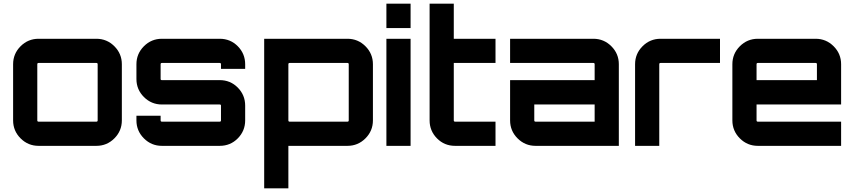

<svg xmlns="http://www.w3.org/2000/svg" viewBox="-20 -790 4628 1040"><path d="M189 -580H502Q559 -580 599.5 -539.5Q640 -499 640 -442V-138Q640 -81 599.5 -40.5Q559 0 502 0H189Q132 0 91.5 -40.5Q51 -81 51 -138V-442Q51 -499 91.5 -539.5Q132 -580 189 -580ZM502 -449H189Q182 -449 182 -442V-138Q182 -131 189 -131H502Q509 -131 509 -138V-442Q509 -449 502 -449Z M1308 -442V-417H1177V-442Q1177 -449 1170 -449H857Q850 -449 850 -442V-362Q850 -356 857 -356H1170Q1228 -356 1268 -315.5Q1308 -275 1308 -218V-138Q1308 -81 1268 -40.5Q1228 0 1170 0H857Q800 0 759.5 -40.5Q719 -81 719 -138V-163H850V-138Q850 -131 857 -131H1170Q1177 -131 1177 -138V-218Q1177 -224 1170 -224H857Q800 -224 759.5 -264.5Q719 -305 719 -362V-442Q719 -499 759.5 -539.5Q800 -580 857 -580H1170Q1228 -580 1268 -539.5Q1308 -499 1308 -442Z M1862 -580Q1919 -580 1959.5 -539.5Q2000 -499 2000 -442V-138Q2000 -81 1959.5 -40.5Q1919 0 1862 0H1542V230H1411V-580ZM1869 -138V-442Q1869 -449 1862 -449H1549Q1542 -449 1542 -442V-138Q1542 -131 1549 -131H1862Q1869 -131 1869 -138Z M2073 0V-580H2204V0ZM2073 -770H2204V-638H2073Z M2664 -449H2438V-138Q2438 -131 2445 -131H2664V0H2445Q2387 0 2347 -40.5Q2307 -81 2307 -138V-770H2438V-580H2664Z M3194 -580Q3251 -580 3291.5 -539.5Q3332 -499 3332 -442V0H2881Q2824 0 2783.5 -40.5Q2743 -81 2743 -138V-356H3201V-442Q3201 -449 3194 -449H2743V-580ZM3201 -131V-224H2874V-138Q2874 -131 2881 -131Z M3558 -580H3880V-449H3558Q3551 -449 3551 -442V0H3420V-442Q3420 -499 3460.5 -539.5Q3501 -580 3558 -580Z M4398 -580Q4455 -580 4495.5 -539.5Q4536 -499 4536 -442V-224H4078V-138Q4078 -131 4085 -131H4536V0H4085Q4028 0 3987.5 -40.5Q3947 -81 3947 -138V-442Q3947 -499 3987.5 -539.5Q4028 -580 4085 -580ZM4078 -356H4405V-442Q4405 -449 4398 -449H4085Q4078 -449 4078 -442Z"/></svg>

Font: Orbitron
Style: Bold
Weight: 700
Designer: Matt McInerney
Foundry: Matt McInerney
Version: Version 001.001